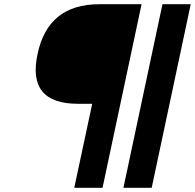

<svg xmlns="http://www.w3.org/2000/svg" viewBox="-20 -690 924 910"><path d="M651 -670H451C288 -670 191 -591 158 -434C124 -276 188 -198 351 -198H417L332 200H466ZM565 200 750 -670H884L699 200Z"/></svg>

Font: LT Wave Text Bold Italic
Style: Regular
Weight: 700
Designer: Daniel Lyons
Version: Version 2.5 (Glyphs App)